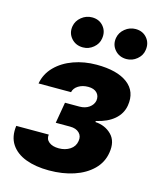

<svg xmlns="http://www.w3.org/2000/svg" viewBox="-117 -853 772 944"><g transform="rotate(15 269.5 -381.0)"><path d="M11.4 -159.8H176.8Q173.3 -136 191.4 -121.6Q209.5 -107.2 241.5 -107.2Q274.1 -107.2 298.3 -123Q322.4 -138.8 326.7 -166.9Q331.3 -192.5 315 -208.6Q298.7 -224.8 268.1 -224.8H195L213.4 -331.7H286.6Q316.1 -331.7 335.9 -345.9Q355.8 -360.1 360.1 -381.7Q363.6 -406.2 348.5 -421.5Q333.5 -436.8 304 -436.8Q275.2 -436.8 254.1 -423.7Q233 -410.5 228.7 -389.6H63.2Q72.4 -440.3 108.7 -476.9Q144.9 -513.5 199.2 -533Q253.6 -552.6 316.1 -552.6Q420.8 -552.6 474.3 -512.1Q527.7 -471.6 515.6 -398.4Q508.5 -355.8 474.3 -326.3Q440 -296.9 383.5 -284.4L382.1 -278.8Q432.9 -275.9 465.4 -242.9Q497.9 -209.9 487.9 -150.9Q479.8 -100.1 443 -63.9Q406.2 -27.7 349.3 -8.7Q292.3 10.3 222.3 10.3Q154.5 10.3 104.2 -8.7Q54 -27.7 28.9 -65.7Q3.9 -103.7 11.4 -159.8ZM227.6 -617.2Q190.7 -617.2 168.1 -643.1Q145.6 -669 151.6 -704.5Q156.6 -733 180.4 -752.3Q204.2 -771.7 234 -771.7Q271 -771.7 292.4 -745.9Q313.9 -720.2 307.9 -683.9Q304 -656.2 280.5 -636.7Q257.1 -617.2 227.6 -617.2ZM449.2 -617.2Q412.3 -617.2 389.7 -643.1Q367.2 -669 373.2 -704.5Q378.2 -733 402 -752.3Q425.8 -771.7 455.6 -771.7Q492.5 -771.7 514 -745.9Q535.5 -720.2 529.5 -683.9Q525.6 -656.2 502.1 -636.7Q478.7 -617.2 449.2 -617.2Z"/></g></svg>

Font: Inter UI Extra Bold
Style: Italic
Weight: 800
Italic angle: 9.39999°
Designer: Rasmus Andersson
Foundry: rsms
Version: 3.2;8d6f07862